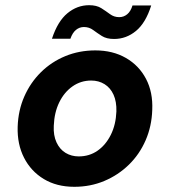

<svg xmlns="http://www.w3.org/2000/svg" viewBox="-20 -707 654 739"><path d="M266 12Q198 12 148.5 -18Q99 -48 72.5 -100Q46 -152 48 -219Q50 -282 73.5 -335.5Q97 -389 137.5 -429Q178 -469 231.5 -491Q285 -513 347 -513Q414 -513 464.5 -484Q515 -455 542 -403.5Q569 -352 566 -284Q564 -221 540.5 -167Q517 -113 476 -73Q435 -33 381.5 -10.5Q328 12 266 12ZM283 -105Q324 -105 355.5 -127Q387 -149 406.5 -188Q426 -227 428 -278Q429 -316 417 -342.5Q405 -369 382.5 -383Q360 -397 331 -397Q291 -397 259 -374.5Q227 -352 208 -313Q189 -274 187 -223Q185 -186 197.5 -159Q210 -132 232.5 -118.5Q255 -105 283 -105ZM180 -558Q202 -625 239.5 -656Q277 -687 323 -687Q352 -687 370 -675.5Q388 -664 403.5 -652.5Q419 -641 439 -641Q456 -641 469.5 -652Q483 -663 490 -686H562Q541 -619 503.5 -588Q466 -557 419 -557Q390 -557 372 -568.5Q354 -580 338.5 -591.5Q323 -603 303 -603Q286 -603 272.5 -592Q259 -581 251 -558Z"/></svg>

Font: DM Sans 17pt
Style: Bold Italic
Weight: 700
Italic angle: -10°
Version: Version 4.004;gftools[0.9.30]